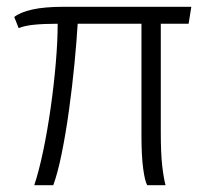

<svg xmlns="http://www.w3.org/2000/svg" viewBox="-20 -546 616 566"><path d="M81 0Q95 -42 107.5 -102Q120 -162 129.5 -229Q139 -296 144.5 -360.5Q150 -425 150 -476Q108 -476 79.5 -473Q51 -470 35 -463L22 -496Q40 -510 75.5 -518Q111 -526 169 -526H544L536 -476H454V-156Q454 -95 458 -59Q462 -23 468 0H414Q407 -12 402 -49.5Q397 -87 397 -147V-476H209Q206 -425 199.5 -358Q193 -291 183.5 -222Q174 -153 162 -94Q150 -35 137 0Z"/></svg>

Font: Archivo SemiCondensed ExtraLight
Style: Regular
Weight: 250
Width: 4
Designer: Hector Gatti
Foundry: Omnibus-Type
Version: Version 2.001